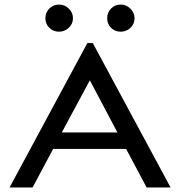

<svg xmlns="http://www.w3.org/2000/svg" viewBox="-20 -822 790 842"><path d="M623 0 533 -169H213L123 0H22L363 -633H387L728 0ZM374 -470 251 -241H495ZM239 -683Q214 -683 196.5 -700Q179 -717 179 -742Q179 -767 196.5 -784.5Q214 -802 239 -802Q264 -802 282 -784Q300 -766 300 -742Q300 -717 281.5 -700Q263 -683 239 -683ZM509 -683Q484 -683 467 -700Q450 -717 450 -742Q450 -767 467 -784.5Q484 -802 509 -802Q534 -802 552 -784Q570 -766 570 -742Q570 -717 552 -700Q534 -683 509 -683Z"/></svg>

Font: Inconsolata ExtraExpanded Medium
Style: Regular
Weight: 500
Width: 8
Monospace: yes
Designer: Raph Levien, Cyreal, Brenton Simpson
Foundry: Raph Levien, Cyreal, Google
Version: Version 3.001; ttfautohint (v1.8.2.53-6de2)